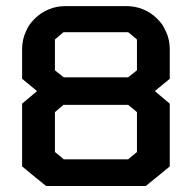

<svg xmlns="http://www.w3.org/2000/svg" viewBox="-20 -620 641 640"><path d="M545.9 -456.1Q545.9 -422.9 545.9 -357.4Q529.3 -343.8 496.1 -316.4Q512.7 -302.7 545.9 -274.4Q545.9 -204.1 545.9 -65.4Q519.5 -43 465.8 0Q355.5 0 133.8 0Q106.4 -21.5 53.7 -65.4Q53.7 -134.8 53.7 -274.4Q70.3 -288.1 103.5 -316.4Q86.9 -330.1 53.7 -357.4Q53.7 -390.6 53.7 -456.1Q53.7 -470.7 56.6 -485.4Q59.6 -500 65.4 -512.7Q70.3 -525.4 78.1 -537.1Q85.9 -547.9 95.7 -557.6Q116.2 -578.1 142.6 -588.9Q168.9 -599.6 197.3 -599.6Q265.6 -599.6 402.3 -599.6Q430.7 -599.6 457 -588.9Q483.4 -578.1 503.9 -557.6Q513.7 -547.9 521.5 -537.1Q528.3 -525.4 534.2 -512.7Q540 -500 543 -485.4Q545.9 -470.7 545.9 -456.1ZM192.4 -512.7Q192.4 -512.7 191.4 -512.7Q181.6 -504.9 163.1 -488.3Q163.1 -454.1 163.1 -385.7Q172.9 -377.9 192.4 -362.3Q263.7 -362.3 407.2 -362.3Q417 -370.1 436.5 -385.7Q436.5 -419.9 436.5 -488.3Q426.8 -497.1 407.2 -512.7Q407.2 -512.7 407.2 -512.7Q353.5 -512.7 299.8 -512.7Q246.1 -512.7 192.4 -512.7ZM192.4 -88.9Q263.7 -88.9 407.2 -88.9Q417 -97.7 436.5 -113.3Q436.5 -158.2 436.5 -246.1Q426.8 -254.9 407.2 -270.5Q407.2 -270.5 407.2 -270.5Q335.9 -270.5 192.4 -270.5Q192.4 -270.5 191.4 -270.5Q181.6 -262.7 163.1 -246.1Q163.1 -202.1 163.1 -113.3Q169.9 -107.4 177.7 -101.6Q184.6 -95.7 192.4 -88.9Z"/></svg>

Font: Bestnet font
Style: Regular
Weight: 400
Version: Version 1.0